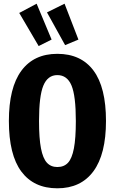

<svg xmlns="http://www.w3.org/2000/svg" viewBox="-20 -1001 621 1038"><path d="M553 -347Q553 -167 485 -75Q417 17 290 17Q163 17 95.5 -73.5Q28 -164 28 -347Q28 -527 95.5 -618.5Q163 -710 290 -710Q418 -710 485.5 -619.5Q553 -529 553 -347ZM191 -347Q191 -253 201.5 -199Q212 -145 233.5 -121.5Q255 -98 290 -98Q326 -98 347.5 -121Q369 -144 379.5 -198.5Q390 -253 390 -347Q390 -483 366.5 -539Q343 -595 290 -595Q238 -595 214.5 -538.5Q191 -482 191 -347ZM178 -981 259 -787 189 -752 84 -931ZM329 -981 404 -787 332 -757 234 -934Z"/></svg>

Font: Fira Sans Extra Condensed
Style: Bold
Weight: 700
Width: 1
Designer: Carrois Corporate & Edenspiekermann AG
Foundry: Carrois Corporate GbR & Edenspiekermann AG
Version: Version 4.203